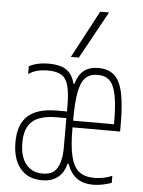

<svg xmlns="http://www.w3.org/2000/svg" viewBox="-55 -834 661 888"><g transform="rotate(5 275.0 -390.0)"><path d="M173 10Q108 10 72 -33.5Q36 -77 36 -155Q36 -238 80 -277.5Q124 -317 215 -317H273V-286H216Q139 -286 103.5 -255Q68 -224 68 -155Q68 -91 96 -56Q124 -21 174 -21Q221 -21 240 -52.5Q259 -84 261 -136V-340Q261 -403 251.5 -437Q242 -471 220 -484.5Q198 -498 157 -498Q130 -498 108.5 -492.5Q87 -487 67 -474V-510Q86 -520 108.5 -525Q131 -530 158 -530Q210 -530 239 -511.5Q268 -493 280 -447H284Q297 -491 322.5 -510.5Q348 -530 389 -530Q435 -530 462.5 -505.5Q490 -481 502 -426Q514 -371 514 -280V-246H281V-277H493L483 -263V-279Q483 -362 474 -409.5Q465 -457 444.5 -477.5Q424 -498 388 -498Q352 -498 331.5 -477.5Q311 -457 302 -409.5Q293 -362 293 -279V-241Q293 -160 304.5 -112Q316 -64 342 -43Q368 -22 413 -22Q434 -22 455.5 -26Q477 -30 496 -39V-6Q477 1 454.5 5.5Q432 10 411 10Q364 10 335 -11Q306 -32 289 -77H285Q274 -33 245.5 -11.5Q217 10 173 10ZM294 -570H257L374 -790H415Z"/></g></svg>

Font: M PLUS Code Latin SemiExpanded ExtraLight
Style: Regular
Weight: 250
Width: 6
Designer: Coji Morishita
Foundry: UNDERFOREST DESIGN
Version: Version 1.002; ttfautohint (v1.8.3)